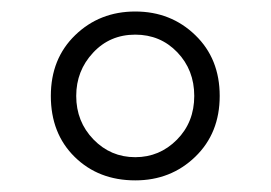

<svg xmlns="http://www.w3.org/2000/svg" viewBox="-20 -744 468 332"><path d="M67.9 -578.1Q67.9 -642.6 110.1 -683.3Q152.3 -724.1 213.9 -724.1Q275.4 -724.1 317.6 -683.3Q359.9 -642.6 359.9 -578.1Q359.9 -513.7 317.6 -472.9Q275.4 -432.1 213.9 -432.1Q150.4 -432.1 109.1 -472.7Q67.9 -513.2 67.9 -578.1ZM111.8 -578.1Q111.8 -533.7 141.6 -502.9Q171.4 -472.2 213.9 -472.2Q255.9 -472.2 285.9 -502.4Q315.9 -532.7 315.9 -578.1Q315.9 -623 286.6 -653.6Q257.3 -684.1 213.9 -684.1Q169.9 -684.1 140.9 -652.8Q111.8 -621.6 111.8 -578.1Z"/></svg>

Font: Open Sans Light
Style: Regular
Weight: 300
Foundry: Ascender Corporation
Version: Version 1.10